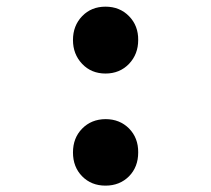

<svg xmlns="http://www.w3.org/2000/svg" viewBox="-20 -551 640 582"><path d="M299.8 -189.9Q342.8 -189.9 371.1 -161.6Q399.4 -132.8 398.9 -88.9Q398.9 -44.9 371.1 -16.6Q342.8 11.7 299.8 11.7Q256.8 11.7 229 -16.6Q201.2 -44.9 201.2 -88.9Q201.2 -132.8 229 -161.1Q256.8 -189.5 299.8 -189.9ZM398.9 -429.7Q398.9 -386.7 371.1 -357.4Q342.8 -328.1 299.8 -328.1Q256.8 -328.1 229 -357.4Q201.2 -386.7 201.2 -429.7Q201.2 -473.1 229 -502Q256.8 -530.8 299.8 -530.8Q342.8 -530.8 371.1 -502Q399.4 -473.1 398.9 -429.7Z"/></svg>

Font: SourceCodePro-Semibold
Style: Regular
Weight: 600
Monospace: yes
Designer: Paul D. Hunt
Foundry: Adobe Systems Incorporated
Version: Version 1.009;PS 1.000;hotconv 1.0.70;makeotf.lib2.5.5900